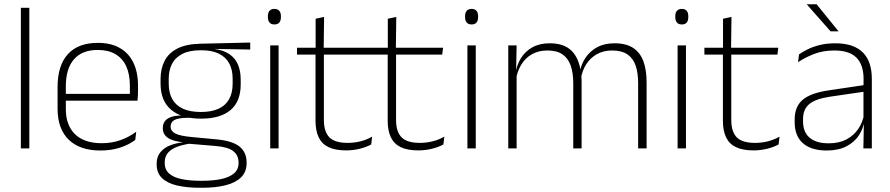

<svg xmlns="http://www.w3.org/2000/svg" viewBox="-20 -701 4206 907"><path d="M78.5 0V-664H118.5V0Z M455 10Q357 10 304.5 -41.2Q252 -92.5 252 -187V-290.5Q252 -391.5 300.5 -445Q349 -498.5 442 -498.5Q504 -498.5 546.2 -474.2Q588.5 -450 610.2 -404.8Q632 -359.5 632 -295.5V-278Q632 -265.5 631.5 -252.8Q631 -240 629.5 -225.5H593Q593.5 -245.5 593.5 -263.2Q593.5 -281 593.5 -296Q593.5 -350.5 576.2 -388Q559 -425.5 525.2 -445.2Q491.5 -465 442 -465Q368 -465 329.5 -421Q291 -377 291 -293V-245V-239V-184.5Q291 -147 302 -117.5Q313 -88 334.2 -67.2Q355.5 -46.5 387 -35.5Q418.5 -24.5 460 -24.5Q507 -24.5 547.5 -38.5Q588 -52.5 623.5 -78.5L619 -40Q588.5 -17 546.8 -3.5Q505 10 455 10ZM272 -225.5V-257.5H619.5V-225.5Z M929.5 -140.5Q837.5 -140.5 788 -182.8Q738.5 -225 738.5 -306V-328Q738.5 -376.5 757.5 -413.5Q776.5 -450.5 818 -471.8Q859.5 -493 926 -494.5L1162 -500V-467L988.5 -470V-470.5Q1036 -464.5 1064.2 -444.8Q1092.5 -425 1104.8 -394.5Q1117 -364 1117 -325V-302Q1117 -222 1069.2 -181.2Q1021.5 -140.5 929.5 -140.5ZM926.5 153H936Q987 153 1025.2 144.8Q1063.5 136.5 1085.2 118.2Q1107 100 1107 69V67Q1107 32.5 1081.8 12.8Q1056.5 -7 997 -11.5L866 -22.5L884.5 -23.5Q847 -18.5 818.5 -8.2Q790 2 774 20.2Q758 38.5 758 66.5V68Q758 100.5 779.2 119Q800.5 137.5 838.5 145.2Q876.5 153 926.5 153ZM925 186Q863.5 186 817.5 175.5Q771.5 165 745.8 140.8Q720 116.5 720 75V73Q720 39.5 737.8 18Q755.5 -3.5 785 -14.8Q814.5 -26 849.5 -29.5L848.5 -28.5Q796 -33.5 772.5 -50.2Q749 -67 749 -95.5V-96Q749 -114 757.8 -127Q766.5 -140 786 -147.5Q805.5 -155 836.5 -155.5V-163L904.5 -144L866 -144.5Q821 -144 803.5 -133.8Q786 -123.5 786 -103.5V-103Q786 -81.5 808.8 -70Q831.5 -58.5 887.5 -53.5L1004 -42.5Q1079 -35.5 1112 -8.2Q1145 19 1145 66.5V69Q1145 111 1118.8 136.8Q1092.5 162.5 1045.5 174.2Q998.5 186 935.5 186ZM929 -172Q978.5 -172 1011.8 -187Q1045 -202 1062 -232Q1079 -262 1079 -305.5V-329.5Q1079 -372 1062.5 -402Q1046 -432 1013.2 -447.8Q980.5 -463.5 932 -463.5H928Q874.5 -463.5 841 -446.2Q807.5 -429 792.2 -398.5Q777 -368 777 -328.5V-307Q777 -262.5 794 -232.5Q811 -202.5 844.8 -187.2Q878.5 -172 929 -172Z M1256.5 0V-486.5H1296V0ZM1276.5 -585.5Q1261 -585.5 1253.2 -594.5Q1245.5 -603.5 1245.5 -620.5V-624.5Q1245.5 -641 1253.2 -650Q1261 -659 1276.5 -659Q1291.5 -659 1299.2 -650Q1307 -641 1307 -624.5V-620.5Q1307 -603 1299.2 -594.2Q1291.5 -585.5 1276.5 -585.5Z M1615.5 9.5Q1564 9.5 1532.2 -5.8Q1500.5 -21 1485.5 -52.2Q1470.5 -83.5 1470.5 -130.5V-459H1510V-134.5Q1510 -79 1535.8 -52.5Q1561.5 -26 1622.5 -26Q1653 -26 1682.2 -33.2Q1711.5 -40.5 1738 -55.5L1733.5 -18.5Q1710.5 -6 1679.2 1.8Q1648 9.5 1615.5 9.5ZM1383 -443V-475.5H1732L1728 -443ZM1471 -469.5V-612.5L1511 -621L1509 -469.5Z M1956.5 9.5Q1905 9.5 1873.2 -5.8Q1841.5 -21 1826.5 -52.2Q1811.5 -83.5 1811.5 -130.5V-459H1851V-134.5Q1851 -79 1876.8 -52.5Q1902.5 -26 1963.5 -26Q1994 -26 2023.2 -33.2Q2052.5 -40.5 2079 -55.5L2074.5 -18.5Q2051.5 -6 2020.2 1.8Q1989 9.5 1956.5 9.5ZM1724 -443V-475.5H2073L2069 -443ZM1812 -469.5V-612.5L1852 -621L1850 -469.5Z M2188 0V-486.5H2227.5V0ZM2208 -585.5Q2192.5 -585.5 2184.8 -594.5Q2177 -603.5 2177 -620.5V-624.5Q2177 -641 2184.8 -650Q2192.5 -659 2208 -659Q2223 -659 2230.8 -650Q2238.5 -641 2238.5 -624.5V-620.5Q2238.5 -603 2230.8 -594.2Q2223 -585.5 2208 -585.5Z M2994.5 0V-308.5Q2994.5 -356.5 2982.8 -391Q2971 -425.5 2944 -444Q2917 -462.5 2872 -462.5Q2830.5 -462.5 2799.5 -445Q2768.5 -427.5 2749.2 -397.2Q2730 -367 2724 -328.5L2712.5 -361.5H2719.5Q2725 -396.5 2745.5 -427.5Q2766 -458.5 2800.2 -477.5Q2834.5 -496.5 2883 -496.5Q2938 -496.5 2971.2 -474.5Q3004.5 -452.5 3019.5 -411.2Q3034.5 -370 3034.5 -312V0ZM2381 0V-486.5H2420.5L2418 -362L2420.5 -360.5V0ZM2688 0V-308Q2688 -356.5 2676 -391Q2664 -425.5 2637.5 -444Q2611 -462.5 2566 -462.5Q2523.5 -462.5 2492.2 -444.5Q2461 -426.5 2442.2 -395.2Q2423.5 -364 2417 -324L2405 -356H2416Q2421 -394 2440.8 -426Q2460.5 -458 2494.5 -477.2Q2528.5 -496.5 2577 -496.5Q2643.5 -496.5 2679.2 -462Q2715 -427.5 2724 -359.5Q2726 -348.5 2726.8 -337.5Q2727.5 -326.5 2727.5 -315V0Z M3181 0V-486.5H3220.5V0ZM3201 -585.5Q3185.5 -585.5 3177.8 -594.5Q3170 -603.5 3170 -620.5V-624.5Q3170 -641 3177.8 -650Q3185.5 -659 3201 -659Q3216 -659 3223.8 -650Q3231.5 -641 3231.5 -624.5V-620.5Q3231.5 -603 3223.8 -594.2Q3216 -585.5 3201 -585.5Z M3540 9.5Q3488.5 9.5 3456.8 -5.8Q3425 -21 3410 -52.2Q3395 -83.5 3395 -130.5V-459H3434.5V-134.5Q3434.5 -79 3460.2 -52.5Q3486 -26 3547 -26Q3577.5 -26 3606.8 -33.2Q3636 -40.5 3662.5 -55.5L3658 -18.5Q3635 -6 3603.8 1.8Q3572.5 9.5 3540 9.5ZM3307.5 -443V-475.5H3656.5L3652.5 -443ZM3395.5 -469.5V-612.5L3435.5 -621L3433.5 -469.5Z M4058.5 0 4061 -125 4059 -131.5V-290L4059.5 -328Q4059.5 -394.5 4026 -428.5Q3992.5 -462.5 3921.5 -462.5Q3867.5 -462.5 3824.2 -445.5Q3781 -428.5 3750 -407L3754.5 -444Q3771 -456 3795.8 -468.2Q3820.5 -480.5 3853 -488.5Q3885.5 -496.5 3926 -496.5Q3971 -496.5 4003.8 -485Q4036.5 -473.5 4057.5 -451.8Q4078.5 -430 4088.5 -399Q4098.5 -368 4098.5 -328.5V0ZM3885 10Q3812.5 10 3773.2 -24.2Q3734 -58.5 3734 -124V-136.5Q3734 -197.5 3772 -229.8Q3810 -262 3897 -274.5L4068.5 -300L4070.5 -269L3902.5 -244.5Q3834 -234.5 3803.8 -210Q3773.5 -185.5 3773.5 -138.5V-128Q3773.5 -77 3804.5 -50.5Q3835.5 -24 3895 -24Q3943.5 -24 3978.2 -42.2Q4013 -60.5 4034.2 -91.8Q4055.5 -123 4062 -162L4072.5 -131H4063.5Q4058.5 -94 4037.5 -61.8Q4016.5 -29.5 3978.5 -9.8Q3940.5 10 3885 10ZM3837.5 -681 3940.5 -554V-553H3903.5L3791.5 -680V-681Z"/></svg>

Font: Anek Gurmukhi ExtraLight
Style: Regular
Weight: 250
Designer: Sarang Kulkarni (Gurmukhi), Yesha Goshar (Latin)
Foundry: Ek Type
Version: Version 1.003